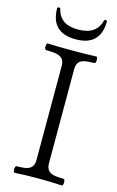

<svg xmlns="http://www.w3.org/2000/svg" viewBox="-130 -906 585 962"><g transform="rotate(15 162.5 -425.0)"><path d="M43.5 -13.2Q43.5 -20 45.4 -25.4Q47.4 -30.8 50.3 -30.8Q82.5 -30.8 101.3 -35.2Q120.1 -39.6 129.9 -52Q139.6 -64.5 139.6 -87.9V-575.2Q139.6 -598.1 129.2 -610.4Q118.7 -622.6 98.1 -627Q77.6 -631.3 43 -631.3Q39.6 -631.3 37.6 -636.2Q35.6 -641.1 35.6 -647.9Q35.6 -655.3 37.6 -660.4Q39.6 -665.5 43 -665.5Q95.7 -663.1 168.9 -663.1Q242.7 -663.1 294.9 -665.5Q297.9 -665.5 299.8 -660.6Q301.8 -655.8 301.8 -648.9Q301.8 -642.1 299.8 -636.7Q297.9 -631.3 294.9 -631.3Q262.2 -631.3 242.9 -627Q223.6 -622.6 213.9 -610.4Q204.1 -598.1 204.1 -575.2V-87.9Q204.1 -64.5 214.1 -52Q224.1 -39.6 243.7 -35.2Q263.2 -30.8 295.9 -30.8Q298.8 -30.8 300.5 -25.9Q302.2 -21 302.2 -14.2Q302.2 -6.8 300.5 -1.7Q298.8 3.4 295.9 3.4Q238.3 0 173.3 0Q107.9 0 50.3 3.4Q47.4 3.4 45.4 -1.5Q43.5 -6.3 43.5 -13.2ZM42.5 -850.6Q47.9 -854.5 50.3 -854.5Q57.1 -854.5 58.1 -850.6Q67.4 -811 95 -791.5Q122.6 -772 170.9 -772Q267.6 -772 285.6 -850.6Q290.5 -854.5 293 -854.5Q295.4 -854.5 300.8 -850.6Q300.8 -721.7 171.9 -721.7Q42.5 -721.7 42.5 -850.6Z"/></g></svg>

Font: JuniusX Light
Style: Regular
Weight: 300
Designer: Peter S. Baker
Foundry: Briery Creek Software
Version: Version 1.008